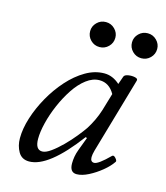

<svg xmlns="http://www.w3.org/2000/svg" viewBox="-98 -691 676 780"><g transform="rotate(15 240.5 -301.0)"><path d="M96 13Q65 13 50.5 -12Q36 -37 36 -69Q36 -109 50.5 -155Q65 -201 90.5 -246.5Q116 -292 149.5 -329.5Q183 -367 221.5 -389.5Q260 -412 300 -412Q335 -412 365 -385L377 -419Q380 -427 395 -429.5Q410 -432 423.5 -429Q437 -426 434 -417L342 -99Q337 -81 337 -70Q337 -50 353 -50Q370 -50 416 -96Q422 -102 431 -92Q440 -82 437 -77Q423 -56 398 -35.5Q373 -15 345.5 -1Q318 13 296 13Q267 13 267 -25Q267 -39 269.5 -53.5Q272 -68 278 -84L299 -140L293 -142Q177 13 96 13ZM137 -40Q152 -40 173.5 -55.5Q195 -71 218 -94Q241 -117 260 -140.5Q279 -164 290 -180Q316 -221 330 -265L352 -339Q329 -380 288 -380Q260 -380 233 -359.5Q206 -339 183.5 -305Q161 -271 144 -231.5Q127 -192 117.5 -153.5Q108 -115 108 -86Q108 -40 137 -40ZM252 -510Q230 -510 214.5 -525.5Q199 -541 199 -563Q199 -584 214.5 -599.5Q230 -615 252 -615Q274 -615 289.5 -599.5Q305 -584 305 -563Q305 -541 289.5 -525.5Q274 -510 252 -510ZM428 -510Q406 -510 390.5 -525.5Q375 -541 375 -563Q375 -584 390.5 -599.5Q406 -615 428 -615Q450 -615 465.5 -599.5Q481 -584 481 -563Q481 -541 465.5 -525.5Q450 -510 428 -510Z"/></g></svg>

Font: Junicode
Style: Italic
Weight: 400
Italic angle: -11°
Designer: Peter S. Baker
Version: Version 2.100; ttfautohint (v1.8.4)